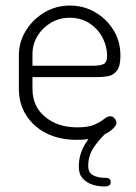

<svg xmlns="http://www.w3.org/2000/svg" viewBox="-20 -498 491 692"><path d="M256 6Q195 6 148.5 -17Q102 -40 75 -81.5Q48 -123 48 -179V-298Q48 -347 73.5 -388Q99 -429 140.5 -453.5Q182 -478 232 -478Q281 -478 322 -454.5Q363 -431 388.5 -390.5Q414 -350 414 -297Q414 -260 401.5 -243.5Q389 -227 370 -223.5Q351 -220 329 -220H97V-178Q97 -114 143 -76.5Q189 -39 258 -39Q299 -39 321 -49Q343 -59 355 -69Q367 -79 377 -79Q384 -79 389 -75Q394 -71 397 -65.5Q400 -60 400 -55Q400 -45 382.5 -30Q365 -15 333 -4.5Q301 6 256 6ZM97 -261H310Q344 -261 355 -268Q366 -275 366 -297Q366 -331 349.5 -362.5Q333 -394 302.5 -414Q272 -434 232 -434Q194 -434 163.5 -416Q133 -398 115 -368Q97 -338 97 -302ZM355 174Q334 174 313.5 167.5Q293 161 278.5 145.5Q264 130 264 103Q264 60 285.5 23.5Q307 -13 342 -43L371 -27Q340 1 319 31.5Q298 62 298 100Q298 124 315 133.5Q332 143 361 143Q369 143 374 146.5Q379 150 379 159Q379 166 374 170Q369 174 355 174Z"/></svg>

Font: Dosis ExtraLight Light
Style: Regular
Weight: 300
Version: Version 3.001; ttfautohint (v1.8.2)